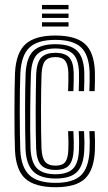

<svg xmlns="http://www.w3.org/2000/svg" viewBox="-20 -753 440 781"><path d="M206.2 8.5Q122.2 8.5 83.5 -25.9Q44.8 -60.2 41 -141Q39.8 -169 39.2 -210.5Q38.8 -252 38.8 -298Q38.8 -344 39.4 -386Q40 -428 41 -457Q45.5 -539 84.1 -573.8Q122.8 -608.5 204.8 -608.5Q287.2 -608.5 325.1 -574.8Q363 -541 366 -461.2Q366.5 -444.2 366.2 -422.6Q366 -401 365 -382.2H343.5Q344.2 -400.5 344.6 -421.2Q345 -442 344.5 -460.2Q341.8 -530.2 309.5 -560.5Q277.2 -590.8 204.8 -590.8Q133 -590.8 99.9 -559.6Q66.8 -528.5 62.8 -455.8Q61.5 -425.8 60.9 -383.5Q60.2 -341.2 60.4 -296Q60.5 -250.8 61 -210.2Q61.5 -169.8 62.5 -143Q65.8 -73.2 99 -41.2Q132.2 -9.2 206.2 -9.2Q277.5 -9.2 309.4 -39.9Q341.2 -70.5 344.5 -142Q345.2 -159.5 345.1 -176.8Q345 -194 343.5 -219.5H365Q367.5 -178.5 366 -141.2Q362.5 -61 325.6 -26.2Q288.8 8.5 206.2 8.5ZM206.2 -26.8Q144 -26.8 115.4 -55.5Q86.8 -84.2 84 -143.8Q83 -171.5 82.5 -212.8Q82 -254 82 -299.4Q82 -344.8 82.5 -385.8Q83 -426.8 84.2 -454.5Q87.8 -519.8 116.2 -546.5Q144.8 -573.2 204.8 -573.2Q264.5 -573.2 292.5 -547.6Q320.5 -522 322.8 -459.8Q323.8 -425.8 321.8 -382.2H300.2Q302.2 -427.8 301.2 -459.2Q299.2 -514 275.6 -534.9Q252 -555.8 204.8 -555.8Q157.8 -555.8 133.2 -533.9Q108.8 -512 105.8 -453Q105 -433.8 104.2 -396.5Q103.5 -359.2 103 -314.1Q102.5 -269 102.8 -225.1Q103 -181.2 104.2 -148.8Q107.2 -90.2 131.6 -67.2Q156 -44.2 206.2 -44.2Q253 -44.2 275.9 -65.8Q298.8 -87.2 301.2 -143Q301.8 -158.8 301.8 -175.5Q301.8 -192.2 300.2 -219.5H321.8Q323.5 -190.8 323.5 -174.8Q323.5 -158.8 322.8 -142.5Q320 -80.2 293.2 -53.5Q266.5 -26.8 206.2 -26.8ZM206.2 -61.8Q166.2 -61.8 147.5 -81.2Q128.8 -100.8 127 -149.2Q126 -177 125.5 -217Q125 -257 125.1 -300.8Q125.2 -344.5 125.8 -384.4Q126.2 -424.2 127.2 -451.8Q129.8 -502 149 -520.1Q168.2 -538.2 204.8 -538.2Q243.5 -538.2 261 -519.9Q278.5 -501.5 279.8 -457.2Q280 -444.8 279.9 -426.2Q279.8 -407.8 278.5 -382.2H257Q258 -406.2 258.2 -425Q258.5 -443.8 258 -456.5Q257 -491 245.2 -505.9Q233.5 -520.8 204.8 -520.8Q176.8 -520.8 163.8 -505.4Q150.8 -490 149 -450.5Q148 -424.2 147.4 -385.1Q146.8 -346 146.8 -302.5Q146.8 -259 147.2 -218.6Q147.8 -178.2 148.8 -149.2Q150.5 -111.2 163.5 -95.2Q176.5 -79.2 206.2 -79.2Q234.5 -79.2 245.8 -94.6Q257 -110 258 -145.5Q258.5 -161.2 258.5 -175.8Q258.5 -190.2 257 -219.5H278.5Q280 -194.2 280.1 -176.2Q280.2 -158.2 279.8 -145.2Q277.8 -99.8 261 -80.8Q244.2 -61.8 206.2 -61.8ZM150.8 -715.2V-732.8H258.8V-715.2ZM150.8 -680V-697.8H258.8V-680ZM150.8 -645V-662.5H258.8V-645Z"/></svg>

Font: Big Shoulders Inline Display
Style: Bold
Weight: 700
Designer: Patric King
Foundry: XO Type Co
Version: Version 1.000